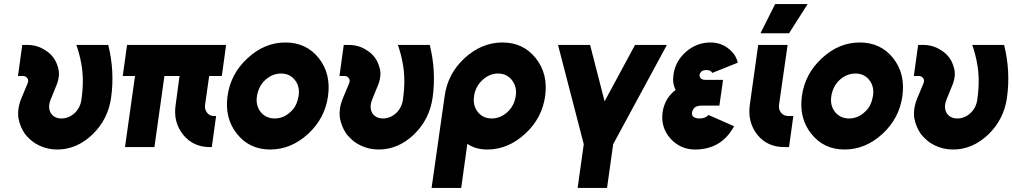

<svg xmlns="http://www.w3.org/2000/svg" viewBox="-20 -720 4956 940"><path d="M89 -500 68 -348H92Q106 -348 114 -337Q122 -325 114 -309L86 -242Q64 -190 70 -143Q74 -120 82.5 -100Q91 -80 103 -63Q117 -46 133.5 -32Q150 -18 171 -8Q192 2 214 7Q236 12 260 12Q355 12 432 -61Q509 -135 524 -242Q542 -371 510 -500H354Q362 -477 368 -454Q374 -431 378 -408Q385 -371 385.5 -327.5Q386 -284 379 -235Q374 -193 345 -166Q316 -140 281 -140Q246 -140 229 -166Q212 -194 229 -235L259 -309Q268 -334 268.5 -356Q269 -378 261 -399Q253 -424 237.5 -443Q222 -462 200 -475Q180 -488 158.5 -494Q137 -500 114 -500Z M602 -500 581 -348H641L592 0H736L785 -348H859L840 -207Q827 -122 877 -60Q926 0 1007 0H1017L1038 -152H1029Q1006 -152 994 -168Q981 -184 984 -207L1004 -348H1066L1087 -500Z M1377 -512Q1275 -512 1192 -435Q1109 -359 1094 -250Q1079 -141 1140 -65Q1201 12 1303 12Q1405 12 1489 -65Q1571 -141 1586 -250Q1601 -359 1541 -435Q1480 -512 1377 -512ZM1356 -360Q1399 -360 1424 -328Q1449 -296 1442 -250Q1438 -227 1429 -207.5Q1420 -188 1402 -172Q1368 -140 1325 -140Q1282 -140 1256 -172Q1231 -204 1238 -250Q1242 -273 1251.5 -292.5Q1261 -312 1278 -328Q1313 -360 1356 -360Z M1663 -500 1642 -348H1666Q1680 -348 1688 -337Q1696 -325 1688 -309L1660 -242Q1638 -190 1644 -143Q1648 -120 1656.5 -100Q1665 -80 1677 -63Q1691 -46 1707.5 -32Q1724 -18 1745 -8Q1766 2 1788 7Q1810 12 1834 12Q1929 12 2006 -61Q2083 -135 2098 -242Q2116 -371 2084 -500H1928Q1936 -477 1942 -454Q1948 -431 1952 -408Q1959 -371 1959.5 -327.5Q1960 -284 1953 -235Q1948 -193 1919 -166Q1890 -140 1855 -140Q1820 -140 1803 -166Q1786 -194 1803 -235L1833 -309Q1842 -334 1842.5 -356Q1843 -378 1835 -399Q1827 -424 1811.5 -443Q1796 -462 1774 -475Q1754 -488 1732.5 -494Q1711 -500 1688 -500Z M2418 -360Q2461 -360 2486 -328Q2512 -295 2505 -250Q2498 -203 2465 -172Q2430 -140 2387 -140Q2345 -140 2319 -172Q2294 -204 2301 -250Q2308 -297 2342 -328Q2376 -360 2418 -360ZM2440 -512Q2338 -512 2254 -435Q2172 -359 2157 -250L2093 200H2238L2268 -16Q2308 12 2366 12Q2467 12 2551 -65Q2634 -141 2649 -250Q2664 -359 2603 -435Q2542 -512 2440 -512Z M2712 -500 2838 -14 2808 200H2952L2982 -14L3245 -500H3089L2940 -224L2869 -500Z M3520 -329H3433Q3418 -329 3410 -337Q3404 -344 3405 -353Q3407 -364 3414 -370Q3423 -377 3439 -377Q3461 -377 3467 -363L3592 -413Q3587 -435 3575 -452.5Q3563 -470 3544 -484Q3508 -512 3458 -512Q3390 -512 3337 -465Q3286 -420 3277 -353Q3271 -311 3288 -280Q3275 -270 3264.5 -258.5Q3254 -247 3246 -234Q3229 -205 3224 -171Q3214 -96 3262 -42Q3311 12 3383 12Q3512 12 3574 -102L3449 -157Q3433 -140 3405 -140Q3384 -140 3374 -149Q3366 -156 3368 -171Q3371 -182 3378 -191Q3391 -203 3415 -203H3502Z M3692 -500 3651 -207Q3639 -122 3688 -60Q3737 0 3819 0H3843L3864 -152H3840Q3817 -152 3804 -168Q3791 -184 3794 -207L3836 -500ZM3703 -557H3843L3934 -700H3775Z M4189 -512Q4087 -512 4004 -435Q3921 -359 3906 -250Q3891 -141 3952 -65Q4013 12 4115 12Q4217 12 4301 -65Q4383 -141 4398 -250Q4413 -359 4353 -435Q4292 -512 4189 -512ZM4168 -360Q4211 -360 4236 -328Q4261 -296 4254 -250Q4250 -227 4241 -207.5Q4232 -188 4214 -172Q4180 -140 4137 -140Q4094 -140 4068 -172Q4043 -204 4050 -250Q4054 -273 4063.5 -292.5Q4073 -312 4090 -328Q4125 -360 4168 -360Z M4475 -500 4454 -348H4478Q4492 -348 4500 -337Q4508 -325 4500 -309L4472 -242Q4450 -190 4456 -143Q4460 -120 4468.5 -100Q4477 -80 4489 -63Q4503 -46 4519.5 -32Q4536 -18 4557 -8Q4578 2 4600 7Q4622 12 4646 12Q4741 12 4818 -61Q4895 -135 4910 -242Q4928 -371 4896 -500H4740Q4748 -477 4754 -454Q4760 -431 4764 -408Q4771 -371 4771.5 -327.5Q4772 -284 4765 -235Q4760 -193 4731 -166Q4702 -140 4667 -140Q4632 -140 4615 -166Q4598 -194 4615 -235L4645 -309Q4654 -334 4654.5 -356Q4655 -378 4647 -399Q4639 -424 4623.5 -443Q4608 -462 4586 -475Q4566 -488 4544.5 -494Q4523 -500 4500 -500Z"/></svg>

Font: Unageo
Style: ExtraBold-Italic
Weight: 800
Designer: Richard Sepsi
Foundry: Richard Sepsi
Version: Version 2.000